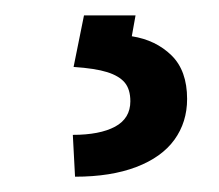

<svg xmlns="http://www.w3.org/2000/svg" viewBox="-20 -23 286 251"><path d="M157.2 -2.9 152.3 24.4Q183.6 29.3 204.1 49.3Q224.6 69.3 224.6 106.4Q224.6 136.7 208 159.7Q191.4 182.6 158.2 195.3Q125 208 78.1 208L75.2 153.3Q110.4 153.3 130.4 142.6Q150.4 131.8 150.4 109.4Q150.4 93.8 143.1 85Q135.7 76.2 120.1 71.3Q104.5 66.4 76.2 64.5L89.8 -2.9Z"/></svg>

Font: Pretendard JP Variable
Style: Regular
Weight: 400
Designer: Base glyphs from Inter by Rasmus Andersson; Hangul glyphs from Noto Sans CJK(Source Han Sans) by Jang Soo-young and Kang
Foundry: Kil Hyung-jin
Version: Version 1.307;Glyphs 3.2 (3192)